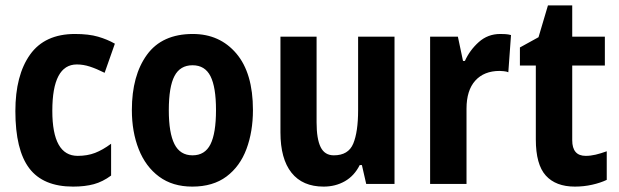

<svg xmlns="http://www.w3.org/2000/svg" viewBox="-20 -682 2294 712"><path d="M251 10Q140 10 88.5 -58Q37 -126 37 -270Q37 -403 91.5 -479.5Q146 -556 258 -556Q309 -556 343.5 -546Q378 -536 406 -520L368 -412Q338 -427 313.5 -435Q289 -443 265 -443Q174 -443 174 -271Q174 -104 268 -104Q304 -104 332.5 -115Q361 -126 392 -149V-31Q361 -8 328 1Q295 10 251 10Z M918 -274Q918 -194 894 -129.5Q870 -65 820 -27.5Q770 10 693 10Q620 10 570 -27Q520 -64 494.5 -128.5Q469 -193 469 -274Q469 -402 525 -479Q581 -556 695 -556Q795 -556 856.5 -483.5Q918 -411 918 -274ZM606 -273Q606 -189 627 -147.5Q648 -106 694 -106Q740 -106 760.5 -147Q781 -188 781 -274Q781 -359 760.5 -399.5Q740 -440 694 -440Q648 -440 627 -400Q606 -360 606 -273Z M1443 -546V0H1338L1322 -70H1314Q1294 -30 1259 -10Q1224 10 1180 10Q1102 10 1061 -41.5Q1020 -93 1020 -191V-546H1154V-228Q1154 -167 1169 -136.5Q1184 -106 1218 -106Q1272 -106 1290 -149.5Q1308 -193 1308 -274V-546Z M1835 -556Q1843 -556 1853.5 -555.5Q1864 -555 1875 -552L1865 -414Q1859 -417 1848 -418Q1837 -419 1833 -419Q1775 -419 1742.5 -383Q1710 -347 1710 -279V0H1575V-546H1678L1697 -456H1704Q1722 -496 1755.5 -526Q1789 -556 1835 -556Z M2152 -104Q2170 -104 2189 -108.5Q2208 -113 2230 -121V-15Q2207 -4 2176 3Q2145 10 2112 10Q2041 10 2004 -31Q1967 -72 1967 -165V-439H1908V-506L1977 -544L2012 -662H2102V-546H2223V-439H2102V-162Q2102 -104 2152 -104Z"/></svg>

Font: Noto Sans Kannada Condensed
Style: Bold
Weight: 700
Width: 3
Designer: Jelle Bosma - Monotype Design Team
Foundry: Monotype Imaging Inc.
Version: Version 2.005; ttfautohint (v1.8.4.7-5d5b)